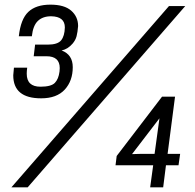

<svg xmlns="http://www.w3.org/2000/svg" viewBox="-20 -806 840 826"><path d="M157 -383Q37 -383 37 -482L40 -515H97Q95 -500 95 -489Q95 -433 154 -433Q200 -433 216 -449.5Q232 -466 236 -498L237 -513Q237 -564 180 -564H125L131 -614H185Q228 -614 243 -632.5Q258 -651 259 -688Q259 -735 200 -736Q164 -736 143 -716Q122 -696 117 -650H61Q69 -724 102 -755Q135 -786 197 -786Q257 -786 286.5 -760Q316 -734 316 -694Q314 -668 309.5 -650.5Q305 -633 292 -618Q271 -594 245 -589Q293 -571 293 -517Q293 -458 258.5 -420.5Q224 -383 157 -383ZM99 0H29L707 -780H777ZM682 0H626L639 -95H477L482 -135L677 -390H733L701 -144H755L748 -95H694ZM548 -143 584 -144H645L666 -297Z"/></svg>

Font: Tanohe Sans
Style: Italic
Weight: 400
Designer: Village Type and Design LLC & Cristiano Sobral
Foundry: Cooper Hewitt Smithsonian Design Museum
Version: Version 1.00;September 29, 2021;FontCreator 13.0.0.2655 64-b